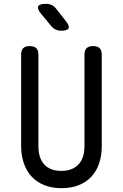

<svg xmlns="http://www.w3.org/2000/svg" viewBox="-20 -970 640 1000"><path d="M90 -685Q90 -708 101 -719Q112 -730 135 -730Q158 -730 169 -719Q180 -708 180 -685V-210Q180 -180 187 -156Q194 -132 209 -115Q224 -98 246.5 -89Q269 -80 300 -80Q331 -80 353.5 -89.5Q376 -99 391 -116Q406 -133 413 -157Q420 -181 420 -210V-685Q420 -708 431 -719Q442 -730 465 -730Q488 -730 499 -719Q510 -708 510 -685V-210Q510 -160 496.5 -119.5Q483 -79 456 -50Q429 -21 390 -5.5Q351 10 300 10Q249 10 210 -6Q171 -22 144.5 -50.5Q118 -79 104 -120Q90 -161 90 -210ZM299 -810Q283 -810 270 -816Q257 -822 247 -834L194 -898Q173 -924 179 -937Q185 -950 219 -950Q236 -950 249 -944Q262 -938 273 -924L323 -860Q343 -835 337 -822.5Q331 -810 299 -810Z"/></svg>

Font: Maple Mono Normal
Style: Regular
Weight: 400
Monospace: yes
Designer: subframe7536
Version: Version 7.000